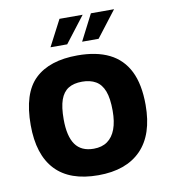

<svg xmlns="http://www.w3.org/2000/svg" viewBox="-80 -765 751 849"><g transform="rotate(-10 295.0 -340.5)"><path d="M294 15Q166 15 101.5 -53.5Q37 -122 37 -255Q37 -398 102.5 -460.5Q168 -523 294 -523Q379 -523 436.5 -494.5Q494 -466 523.5 -407Q553 -348 553 -255Q553 -122 486 -53.5Q419 15 294 15ZM294 -104Q331 -104 355.5 -121.5Q380 -139 392.5 -172.5Q405 -206 405 -255Q405 -311 392.5 -343.5Q380 -376 355 -390.5Q330 -405 294 -405Q256 -405 232 -390Q208 -375 196.5 -342.5Q185 -310 185 -255Q185 -179 211.5 -141.5Q238 -104 294 -104ZM325 -579 385 -696H489L399 -579ZM183 -579 244 -696H348L258 -579Z"/></g></svg>

Font: Maven Pro
Style: Bold
Weight: 700
Designer: Joe Prince
Foundry: Joe Prince
Version: Version 2.103